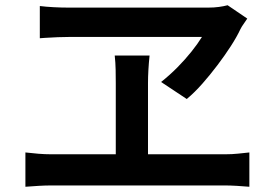

<svg xmlns="http://www.w3.org/2000/svg" viewBox="-20 -731 1040 733"><path d="M924 -660Q917 -649 910 -639.5Q903 -630 898 -620Q884 -590 861 -554.5Q838 -519 810 -482Q782 -445 752.5 -411.5Q723 -378 693 -353L595 -418Q629 -445 658 -474.5Q687 -504 711 -534Q735 -564 751 -590Q733 -590 694.5 -590Q656 -590 605 -590Q554 -590 499 -590Q444 -590 393 -590Q342 -590 303.5 -590Q265 -590 247 -590Q228 -590 200.5 -589Q173 -588 152.5 -586.5Q132 -585 132 -585V-708Q156 -705 185 -703.5Q214 -702 239 -702Q261 -702 302.5 -702Q344 -702 396.5 -702Q449 -702 505.5 -702Q562 -702 615 -702Q668 -702 710 -702Q752 -702 776 -702Q797 -702 815.5 -704.5Q834 -707 849 -711ZM545 -413Q545 -402 545 -377.5Q545 -353 545 -320Q545 -287 545 -252Q545 -217 545 -184Q545 -151 545 -125.5Q545 -100 545 -88H422Q422 -100 422 -125.5Q422 -151 422 -184Q422 -217 422 -252Q422 -287 422 -319.5Q422 -352 422 -377Q422 -402 422 -414Q422 -437 421.5 -464Q421 -491 418 -519H551Q548 -490 546.5 -463.5Q545 -437 545 -413ZM77 -149Q102 -146 127 -144Q152 -142 175 -142H840Q866 -142 889.5 -144.5Q913 -147 932 -149V-18Q911 -20 884 -21.5Q857 -23 840 -23H175Q153 -23 128 -21.5Q103 -20 77 -18Z"/></svg>

Font: Noto Sans TC SemiBold
Style: Regular
Weight: 600
Designer: Ryoko NISHIZUKA  (kana, bopomofo & ideographs); Paul D. Hunt (Latin, Greek & Cyrillic); Sandoll Communications , Soo-you
Foundry: Adobe
Version: Version 2.004-H2;hotconv 1.0.118;makeotfexe 2.5.65603